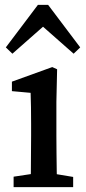

<svg xmlns="http://www.w3.org/2000/svg" viewBox="-20 -770 352 790"><path d="M36 0V-43L142 -59H179L281 -42V0ZM106 0Q107 -25 107 -62.5Q107 -100 107.5 -140Q108 -180 108 -212V-260Q108 -300 107.5 -328.5Q107 -357 106 -388L29 -395V-434L195 -494L215 -485L212 -351V-212Q212 -180 212.5 -140Q213 -100 213.5 -62.5Q214 -25 215 0ZM283 -549 114 -698H200L31 -549L4 -575L136 -750H178L310 -575Z"/></svg>

Font: Source Serif 4 18pt Medium
Style: Regular
Weight: 500
Designer: Frank Grießhammer
Foundry: Adobe Systems Incorporated
Version: Version 4.004;hotconv 1.0.116;makeotfexe 2.5.65601